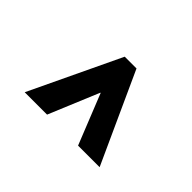

<svg xmlns="http://www.w3.org/2000/svg" viewBox="-103 -745 913 913"><g transform="rotate(-45 353.5 -289.0)"><path d="M126 -182.1 378.9 -283.2V-285.2L126 -390.6V-541L582 -324.2V-245.1L126 -37.1Z"/></g></svg>

Font: Selawik
Style: Bold
Weight: 700
Designer: Aaron Bell
Foundry: Microsoft Corporation
Version: Version 1.01